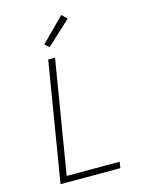

<svg xmlns="http://www.w3.org/2000/svg" viewBox="-140 -1056 880 1141"><g transform="rotate(-15 300.0 -485.0)"><path d="M87 0 208 -735H250L135 -38H461L455 0ZM235 -803 209 -827 351 -970 383 -940Z"/></g></svg>

Font: Iosevka Extralight Extended
Style: Italic
Weight: 200
Width: 7
Italic angle: -9°
Monospace: yes
Designer: Belleve Invis
Foundry: Belleve Invis
Version: Version 32.5.0; ttfautohint (v1.8.4)